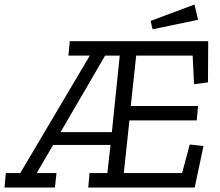

<svg xmlns="http://www.w3.org/2000/svg" viewBox="-53 -833 977 853"><path d="M827 -745 625 -703 616 -740 811 -813ZM812 0H339L345 -64H424L438 -189H183L110 -64H198L191 0H-33L-27 -64H37L346 -586H251L257 -650H872L871 -467L809 -459L803 -586H552L528 -362H827L821 -298H522L497 -64H756L790 -191L851 -184ZM444 -246 479 -586H414L216 -246Z"/></svg>

Font: Zilla Slab
Style: Italic
Weight: 400
Italic angle: -6°
Designer: Typotheque.com
Foundry: Typotheque type foundry
Version: Version 1.1; 2017; ttfautohint (v1.6)